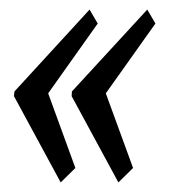

<svg xmlns="http://www.w3.org/2000/svg" viewBox="-20 -421 355 403"><path d="M10.3 -229 168 -400.9 185.1 -371.6 81.1 -225.1 138.2 -68.4 107.4 -38.1 9.3 -219.2ZM130.9 -229 289.1 -400.9 306.2 -371.6 202.1 -225.1 259.3 -68.4 228.5 -38.1 130.4 -219.2Z"/></svg>

Font: Neuton Cursive
Style: Regular
Weight: 500
Designer: Brian M Zick
Version: Version 1.43